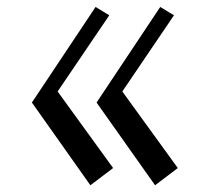

<svg xmlns="http://www.w3.org/2000/svg" viewBox="-20 -656 637 561"><path d="M448.2 -635.7 488.3 -611.3 337.4 -388.7 499.5 -165 433.1 -114.7 262.2 -356.4ZM259.3 -635.7 299.3 -611.3 148.4 -388.7 310.5 -165 244.1 -114.7 73.2 -356.4Z"/></svg>

Font: Modern Antiqua
Style: Book
Weight: 400
Designer: Wojciech Kalinowski "wmk69" (wmk69@o2.pl)
Foundry: Wojciech Kalinowski "wmk69" (wmk69@o2.pl)
Version: Version 3.1.0; 2021-05-28